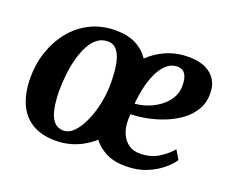

<svg xmlns="http://www.w3.org/2000/svg" viewBox="-98 -723 1064 889"><g transform="rotate(20 434.0 -278.0)"><path d="M245.5 10Q175.5 10 129.2 -18.2Q83 -46.5 60.2 -99Q37.5 -151.5 37 -224Q36.5 -292 57.5 -353.8Q78.5 -415.5 117.2 -463.2Q156 -511 211.2 -538.2Q266.5 -565.5 335 -565.5Q393 -565.5 433.8 -545.2Q474.5 -525 499.5 -487Q538 -524 587 -544.8Q636 -565.5 691.5 -565.5Q744.5 -565.5 778 -549.5Q811.5 -533.5 827.8 -506.2Q844 -479 844.5 -444.5Q846 -397 825.2 -361Q804.5 -325 769.5 -299.2Q734.5 -273.5 692.5 -257Q650.5 -240.5 608.2 -232.5Q566 -224.5 530.5 -224Q530 -216.5 529.5 -209.8Q529 -203 529 -196Q529 -157 541.8 -128Q554.5 -99 577.5 -83.2Q600.5 -67.5 631.5 -67.5Q684 -67.5 722 -90.5Q760 -113.5 786 -144L812 -100Q798.5 -79 768.5 -53.2Q738.5 -27.5 693.8 -8.8Q649 10 590.5 10Q533.5 10 494 -10Q454.5 -30 430.5 -62Q394 -28.5 347 -9.2Q300 10 245.5 10ZM264 -46.5Q291.5 -46.5 315.2 -71.2Q339 -96 357.2 -136.8Q375.5 -177.5 385.8 -227Q396 -276.5 396 -326Q396 -376.5 389.2 -417Q382.5 -457.5 365.2 -481.2Q348 -505 317.5 -505Q288.5 -505 266.5 -488.2Q244.5 -471.5 228.8 -442Q213 -412.5 202.8 -374.8Q192.5 -337 187.8 -294.8Q183 -252.5 183 -210Q184 -157 192.2 -120.8Q200.5 -84.5 218 -65.5Q235.5 -46.5 264 -46.5ZM531.5 -276.5Q559 -278 590 -288.5Q621 -299 648.8 -318.8Q676.5 -338.5 694 -366.2Q711.5 -394 711.5 -430.5Q711.5 -468 698.8 -486.8Q686 -505.5 661 -505.5Q629.5 -505.5 606.2 -483.8Q583 -462 567.2 -427.2Q551.5 -392.5 543 -352.8Q534.5 -313 531.5 -276.5Z"/></g></svg>

Font: Merriweather 24pt
Style: Bold Italic
Weight: 700
Italic angle: -7.8°
Designer: Eben Sorkin
Foundry: Eben Sorkin
Version: Version 2.101